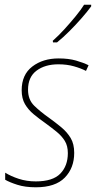

<svg xmlns="http://www.w3.org/2000/svg" viewBox="-20 -785 408 815"><path d="M132 10Q87 10 54 -0.5Q21 -11 2 -22V-52Q26 -37 59.5 -26Q93 -15 132 -15Q204 -15 236 -48Q268 -81 268 -135Q268 -166 255 -187Q242 -208 220.5 -225.5Q199 -243 173 -262Q146 -281 123 -300Q100 -319 86 -343Q72 -367 72 -402Q72 -468 117 -502.5Q162 -537 229 -537Q271 -537 302.5 -528Q334 -519 356 -508L345 -484Q324 -495 294 -503.5Q264 -512 228 -512Q171 -512 135 -485Q99 -458 99 -404Q99 -362 125 -336.5Q151 -311 188 -285Q217 -264 241 -244Q265 -224 280 -199Q295 -174 295 -136Q295 -72 255 -31Q215 10 132 10ZM204 -612Q228 -633 253.5 -661Q279 -689 301.5 -716.5Q324 -744 337 -765H367V-758Q351 -736 326.5 -708Q302 -680 274.5 -652.5Q247 -625 222 -605H205Z"/></svg>

Font: Noto Sans SemiCondensed Thin
Style: Italic
Weight: 100
Width: 4
Italic angle: -12°
Designer: Monotype Design Team
Foundry: Monotype Imaging Inc.
Version: Version 2.013; ttfautohint (v1.8.4.7-5d5b)